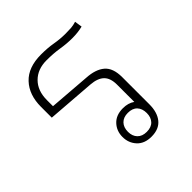

<svg xmlns="http://www.w3.org/2000/svg" viewBox="-157 -673 793 793"><g transform="rotate(-45 239.0 -276.5)"><path d="M371 -255V-96Q371 -49 349 -22Q327 5 283 5Q242 5 219.5 -19.5Q197 -44 197 -79Q197 -114 219.5 -138Q242 -162 282 -162Q313 -162 334 -147V-248Q334 -286 315 -304.5Q296 -323 257 -326L47 -342V-405Q47 -475 86 -516.5Q125 -558 200 -558Q239 -558 270 -552.5Q301 -547 333 -547Q352 -547 365.5 -548Q379 -549 395 -554L400 -521Q372 -514 340 -514Q307 -514 273.5 -519.5Q240 -525 199 -525Q147 -525 115.5 -493.5Q84 -462 84 -407V-372L264 -358Q316 -355 343.5 -331.5Q371 -308 371 -255ZM283 -134Q257 -134 242.5 -119Q228 -104 228 -78Q228 -53 242.5 -38Q257 -23 283 -23Q310 -23 324 -38Q338 -53 338 -78Q338 -104 324 -119Q310 -134 283 -134Z"/></g></svg>

Font: Noto Sans Thai Looped ExtLight
Style: Regular
Weight: 200
Designer: Sasikarn Vongin, Ben Mitchell
Foundry: The Fontpad Ltd
Version: Version 1.00